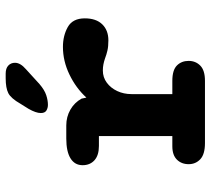

<svg xmlns="http://www.w3.org/2000/svg" viewBox="-52 -672 724 659"><g transform="rotate(-90 309.5 -342.0)"><path d="M316.5 -112H362Q399 -112 414.8 -96.2Q430.5 -80.5 430.5 -56Q430.5 -32 414.2 -16Q398 0 362 0H148.5Q110 0 93 -16Q76 -32 76 -56Q76 -80.5 91.5 -96.2Q107 -112 137.5 -112H172.5V-364H138.5Q106.5 -364 89.5 -379.2Q72.5 -394.5 72.5 -420Q72.5 -447 96 -461.5Q119.5 -476 164 -476H209Q238.5 -476 263 -462Q287.5 -448 301 -423.5L304.5 -407Q337.5 -443 383.8 -465.2Q430 -487.5 478.5 -487.5Q517 -487.5 546.8 -470.8Q576.5 -454 576.5 -412.5Q576.5 -373.5 556 -352.5Q535.5 -331.5 501 -331.5Q480 -331.5 466 -334.8Q452 -338 439 -343Q429 -346.5 418.8 -348.5Q408.5 -350.5 397.5 -350.5Q374 -350.5 355.8 -337Q337.5 -323.5 327 -301.2Q316.5 -279 316.5 -252ZM279.5 -539Q269 -539 260.2 -544.2Q251.5 -549.5 251.5 -563.5Q251.5 -580 266 -605.5L283.5 -633.5Q302 -666 319.8 -675Q337.5 -684 371 -684H387Q405 -684 414.5 -675Q424 -666 424 -652Q424 -633.5 402 -614.5L351 -568Q330.5 -550.5 312.8 -544.8Q295 -539 279.5 -539Z"/></g></svg>

Font: Sono ExtraLight Monospace
Style: Bold
Weight: 700
Version: Version 2.112